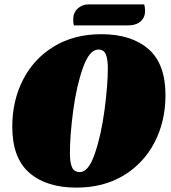

<svg xmlns="http://www.w3.org/2000/svg" viewBox="-20 -836 779 876"><path d="M735 -402Q735 -283 685.5 -187Q636 -91 544 -35.5Q452 20 329 20Q192 20 114 -47.5Q36 -115 36 -258Q36 -376 85 -472Q134 -568 226 -624Q318 -680 442 -680Q579 -680 657 -612.5Q735 -545 735 -402ZM299 -136Q299 -95 308.5 -73Q318 -51 345 -51Q384 -51 413 -136Q442 -221 457 -334.5Q472 -448 472 -525Q472 -565 463 -587.5Q454 -610 429 -610Q388 -610 358.5 -527Q329 -444 314 -331.5Q299 -219 299 -136ZM642 -786Q642 -757 621.5 -738.5Q601 -720 562 -720H317Q314 -729 314 -748Q314 -778 334.5 -797Q355 -816 385 -816H638Q642 -800 642 -786Z"/></svg>

Font: Sansita Black Italic
Style: Regular
Weight: 900
Italic angle: -11°
Designer: Pablo Cosgaya
Foundry: Omnibus-Type
Version: Version 1.006